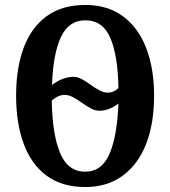

<svg xmlns="http://www.w3.org/2000/svg" viewBox="-20 -745 687 775"><path d="M324 10Q230 10 168 -36Q106 -82 75.5 -165Q45 -248 45 -359Q45 -470 75.5 -552Q106 -634 168 -679.5Q230 -725 325 -725Q414 -725 476 -679.5Q538 -634 570 -551.5Q602 -469 602 -358Q602 -247 570 -164.5Q538 -82 475.5 -36Q413 10 324 10ZM416 -371Q425 -371 436 -375Q447 -379 458 -390Q456 -520 425.5 -591.5Q395 -663 324 -663Q257 -663 225.5 -594.5Q194 -526 190 -402Q214 -420 235.5 -427.5Q257 -435 277 -435Q293 -435 310.5 -425.5Q328 -416 345.5 -403Q363 -390 381 -380.5Q399 -371 416 -371ZM324 -52Q391 -52 422 -124Q453 -196 458 -327Q437 -311 418 -304.5Q399 -298 381 -298Q364 -298 346.5 -307.5Q329 -317 311.5 -329.5Q294 -342 276 -352Q258 -362 241 -362Q215 -362 189 -339Q191 -203 222.5 -127.5Q254 -52 324 -52Z"/></svg>

Font: Noto Serif ExtraCondensed
Style: Bold
Weight: 700
Width: 2
Designer: Monotype Design Team
Foundry: Monotype Imaging Inc.
Version: Version 2.014; ttfautohint (v1.8.4.7-5d5b)